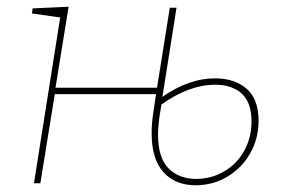

<svg xmlns="http://www.w3.org/2000/svg" viewBox="-20 -545 840 571"><path d="M749 -186Q749 -133 724 -89Q699 -45 656 -19.5Q613 6 562 6Q501 6 466 -33Q431 -72 431 -148Q431 -177 435 -204L444 -265H143L100 0H81L159 -493L75 -505L77 -520L184 -525L145 -284H447L485 -522H505L463 -257Q542 -312 619 -312Q678 -312 713.5 -281Q749 -250 749 -186ZM728 -184Q728 -240 699 -266.5Q670 -293 620 -293Q542 -293 460 -234L455 -203Q450 -168 450 -145Q450 -76 481 -44.5Q512 -13 564 -13Q609 -13 647 -35.5Q685 -58 706.5 -97Q728 -136 728 -184Z"/></svg>

Font: Bitter Pro Thin
Style: Italic
Weight: 250
Italic angle: -9°
Designer: Sol Matas, and Bitter project Authors
Foundry: Sol Matas
Version: Version 1.010